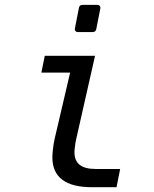

<svg xmlns="http://www.w3.org/2000/svg" viewBox="-20 -780 642 802"><path d="M306.2 -646Q298.8 -646 295.2 -650.4Q291.5 -654.8 293 -662.1L309.6 -746.6Q311.5 -759.8 325.2 -759.8H385.7Q393.1 -759.8 396.7 -755.4Q400.4 -751 398.9 -743.7L382.3 -659.2Q379.9 -646 366.7 -646ZM365.7 2Q280.8 2 240.2 -29.3Q198.7 -60.5 198.7 -123Q198.7 -131.3 199.5 -139.4Q200.2 -147.5 201.2 -157.2Q202.1 -167 203.9 -177.7Q205.6 -188.5 208 -199.2L272.9 -476.6H152.8L167 -546.9H377L297.9 -197.3Q295.9 -189.5 294.7 -180.2Q293.5 -170.9 293 -167Q292 -159.2 291.5 -154.5Q291 -149.9 291 -145Q291 -108.9 312.5 -91.8Q334.5 -74.2 378.9 -74.2H481.9L466.8 2Z"/></svg>

Font: Hack
Style: Italic
Weight: 400
Italic angle: -11°
Monospace: yes
Designer: Christopher Simpkins
Foundry: Christopher Simpkins
Version: Version 2.019; ttfautohint (v1.4.1) -l 4 -r 80 -G 350 -x 0 -